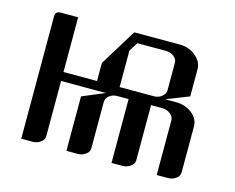

<svg xmlns="http://www.w3.org/2000/svg" viewBox="-70 -538 780 637"><g transform="rotate(15 319.5 -219.0)"><path d="M47.9 0V-420.9Q47.9 -438 66.9 -438H126V-250H241.2V-312L318.8 -438H475.1Q506.8 -438 529.8 -418.9Q553.2 -399.4 553.2 -375V-280.8L475.1 -250H513.2Q543.9 -250 567.9 -231.9Q590.8 -213.4 590.8 -188V-30.8Q590.8 -16.6 579.1 -8.8Q567.4 0 551.8 0H513.2V-188Q513.2 -200.7 501 -210Q488.8 -219.2 473.1 -219.2H435.1V-30.8Q435.1 -17.1 422.9 -8.8Q411.1 0 396 0H357.9V-219.2H319.8Q302.7 -219.2 292 -210.4Q280.8 -201.7 280.8 -187V-30.8Q280.8 -16.6 269 -8.8Q257.3 0 242.2 0H203.1V-187L279.8 -219.2H126V-30.8Q126 -17.1 113.8 -8.8Q102.1 0 86.9 0ZM318.8 -250H436Q452.1 -250 462.9 -258.8Q475.1 -268.1 475.1 -280.8V-375Q475.1 -388.2 463.4 -397Q451.7 -405.8 436 -405.8H337.9L318.8 -375Z"/></g></svg>

Font: Hhenum
Style: Regular
Weight: 400
Designer: T. Christopher White
Version: Version 1.0